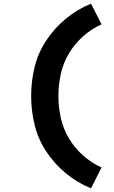

<svg xmlns="http://www.w3.org/2000/svg" viewBox="-20 -861 616 1042"><path d="M474 161 531 48Q476 23 430.5 -17.5Q385 -58 354 -110Q323 -162 310 -221Q297 -280 297 -340Q297 -400 310 -459.5Q323 -519 354 -571Q385 -623 430.5 -663.5Q476 -704 531 -729L474 -841Q400 -811 338 -760Q276 -709 231.5 -642Q187 -575 168 -497.5Q149 -420 149 -340Q149 -261 168 -183Q187 -105 231.5 -38Q276 29 338 80Q400 131 474 161Z"/></svg>

Font: Iosevka Sparkle Heavy
Style: Regular
Weight: 900
Designer: Belleve Invis
Foundry: Belleve Invis
Version: Version 4.5.0; ttfautohint (v1.8.3)